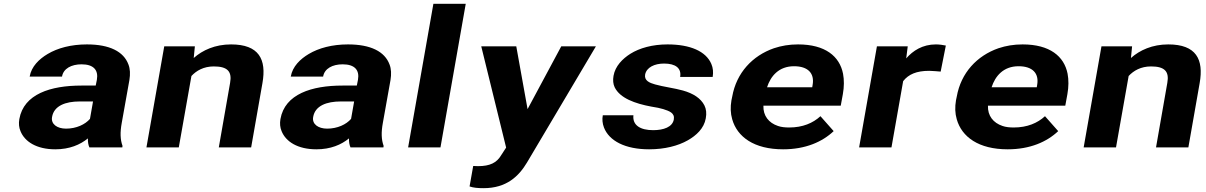

<svg xmlns="http://www.w3.org/2000/svg" viewBox="-20 -770 6300 1003"><path d="M616 -128 656 -352C661 -383 660 -410 651 -433C626 -501 552 -538 434 -538C351 -538 281 -519 229 -488C185 -462 144 -423 135 -370H304C311 -412 353 -434 406 -434C469 -434 495 -404 486 -353L480 -323H405C245 -323 104 -279 81 -148C77 -125 79 -104 87 -85C109 -30 171 10 269 10C343 10 399 -14 439 -47C439 -28 441 -13 447 0H619L620 -8C608 -41 607 -79 616 -128ZM252 -159C262 -218 323 -240 396 -240H466L450 -149C425 -120 379 -98 325 -98C278 -98 245 -122 252 -159Z M1097 -423C1168 -423 1193 -397 1182 -337L1123 0H1292L1351 -336C1373 -460 1333 -538 1187 -538C1104 -538 1038 -508 992 -467L998 -528H838L745 0H914L980 -373C1006 -401 1044 -423 1097 -423Z M1980 -128 2020 -352C2025 -383 2024 -410 2015 -433C1990 -501 1916 -538 1798 -538C1715 -538 1645 -519 1593 -488C1549 -462 1508 -423 1499 -370H1668C1675 -412 1717 -434 1770 -434C1833 -434 1859 -404 1850 -353L1844 -323H1769C1609 -323 1468 -279 1445 -148C1441 -125 1443 -104 1451 -85C1473 -30 1535 10 1633 10C1707 10 1763 -14 1803 -47C1803 -28 1805 -13 1811 0H1983L1984 -8C1972 -41 1971 -79 1980 -128ZM1616 -159C1626 -218 1687 -240 1760 -240H1830L1814 -149C1789 -120 1743 -98 1689 -98C1642 -98 1609 -122 1616 -159Z M2281 0 2413 -750H2244L2112 0Z M2452 97 2433 204C2453 211 2477 213 2506 213C2626 213 2690 151 2733 79L3093 -528H2912L2736 -200L2677 -528H2494L2624 1L2598 41C2575 80 2540 98 2477 98C2469 98 2460 97 2452 97Z M3392 -90C3326 -90 3283 -115 3289 -168H3129C3125 -147 3127 -125 3135 -104C3162 -34 3246 10 3371 10C3452 10 3522 -8 3573 -37C3617 -62 3658 -99 3667 -152C3672 -178 3669 -201 3660 -219C3641 -257 3601 -282 3548 -297C3507 -309 3443 -317 3402 -329C3373 -337 3345 -349 3350 -380C3357 -418 3399 -438 3449 -438C3509 -438 3541 -414 3533 -368H3703C3707 -393 3705 -415 3696 -436C3668 -502 3586 -538 3467 -538C3388 -538 3321 -519 3273 -489C3232 -463 3194 -425 3185 -374C3181 -351 3183 -331 3191 -314C3219 -257 3297 -229 3383 -213C3409 -209 3429 -205 3445 -200C3476 -190 3506 -180 3500 -146C3493 -106 3446 -90 3392 -90Z M4335 -85 4266 -163C4227 -127 4173 -104 4103 -104C4081 -104 4061 -106 4044 -112C3996 -128 3966 -165 3968 -218H4372L4383 -278C4390 -317 4390 -353 4384 -385C4366 -476 4291 -538 4149 -538C4103 -538 4062 -531 4023 -518C3911 -479 3827 -390 3805 -265L3801 -246C3795 -211 3796 -178 3805 -147C3831 -55 3919 10 4071 10C4188 10 4276 -29 4335 -85ZM4225 -326 4223 -314H3987C4006 -373 4049 -424 4128 -424C4201 -424 4236 -387 4225 -326Z M4869 -538C4799 -538 4749 -505 4714 -465L4722 -528H4561L4468 0H4637L4698 -346C4726 -382 4768 -400 4834 -400C4853 -400 4877 -397 4894 -396L4921 -532C4909 -535 4885 -538 4869 -538Z M5508 -85 5439 -163C5400 -127 5346 -104 5276 -104C5254 -104 5234 -106 5217 -112C5169 -128 5139 -165 5141 -218H5545L5556 -278C5563 -317 5563 -353 5557 -385C5539 -476 5464 -538 5322 -538C5276 -538 5235 -531 5196 -518C5084 -479 5000 -390 4978 -265L4974 -246C4968 -211 4969 -178 4978 -147C5004 -55 5092 10 5244 10C5361 10 5449 -29 5508 -85ZM5398 -326 5396 -314H5160C5179 -373 5222 -424 5301 -424C5374 -424 5409 -387 5398 -326Z M5993 -423C6064 -423 6089 -397 6078 -337L6019 0H6188L6247 -336C6269 -460 6229 -538 6083 -538C6000 -538 5934 -508 5888 -467L5894 -528H5734L5641 0H5810L5876 -373C5902 -401 5940 -423 5993 -423Z"/></svg>

Font: Asimov
Style: XWidIt
Weight: 500
Designer: Google
Version: Version 2.000980; 2014